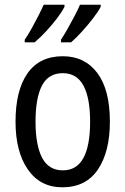

<svg xmlns="http://www.w3.org/2000/svg" viewBox="-20 -786 533 816"><path d="M447 -269Q447 -141 396 -65.5Q345 10 245 10Q151 10 98.5 -65.5Q46 -141 46 -269Q46 -402 97 -474.5Q148 -547 247 -547Q340 -547 393.5 -476Q447 -405 447 -269ZM131 -269Q131 -169 159 -115.5Q187 -62 247 -62Q306 -62 334.5 -114.5Q363 -167 363 -269Q363 -370 334.5 -422.5Q306 -475 247 -475Q186 -475 158.5 -422.5Q131 -370 131 -269ZM408 -757Q397 -736 375 -707.5Q353 -679 327.5 -651Q302 -623 282 -606H239V-617Q253 -638 269 -666.5Q285 -695 299 -722Q313 -749 320 -766H408ZM254 -757Q243 -735 222 -707.5Q201 -680 176 -653Q151 -626 127 -606H85V-617Q100 -639 115.5 -667Q131 -695 144.5 -721.5Q158 -748 166 -766H254Z"/></svg>

Font: Noto Sans Thai Looped Condensed
Style: Regular
Weight: 400
Width: 3
Designer: Sasikarn Vongin, Ben Mitchell
Foundry: The Fontpad Ltd
Version: Version 1.001; ttfautohint (v1.8.4.7-5d5b)